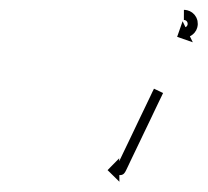

<svg xmlns="http://www.w3.org/2000/svg" viewBox="-20 -533 411 380"><path d="M301.9 -347.1C302.2 -347.7 302.5 -348.3 302.8 -348.9L284.7 -357.5C284.4 -356.9 284.2 -356.3 283.9 -355.7C283.1 -354.1 282.3 -352.4 281.4 -350.7C280.2 -348.1 278.9 -345.4 277.7 -342.8C276 -339.4 274.4 -336 272.8 -332.6C270.9 -328.6 268.9 -324.5 267 -320.5C264.8 -316 262.7 -311.5 260.5 -307C258.2 -302.2 255.9 -297.4 253.6 -292.6C251.3 -287.6 248.9 -282.7 246.5 -277.7C244.1 -272.8 241.7 -267.8 239.4 -262.8C237.1 -258 234.8 -253.2 232.5 -248.4C230.3 -243.9 228.2 -239.4 226 -234.9C224.1 -230.9 222.1 -226.9 220.2 -222.8C218.6 -219.4 217 -216 215.3 -212.6C214.1 -210 212.8 -207.4 211.5 -204.8C209.3 -200 222 -206.8 217.3 -206.5C217.3 -206.5 217.5 -206.5 217.6 -206.5C217.8 -206.5 218 -206.5 218 -206.5C217.3 -206.5 216.7 -206.5 216 -206.5L215.9 -219.7L192.9 -196.3L216.3 -173.3L216.2 -186.5C216.8 -186.5 217.5 -186.5 218.1 -186.5C218.1 -186.5 218.3 -186.5 218.5 -186.5C218.7 -186.5 218.8 -186.5 218.8 -186.5C224.8 -187 227.3 -191.4 229.6 -196.1C230.8 -198.7 232.1 -201.4 233.4 -204C235 -207.4 236.6 -210.8 238.2 -214.2C240.2 -218.2 242.1 -222.3 244 -226.3C246.2 -230.8 248.3 -235.3 250.5 -239.8C252.8 -244.6 255.1 -249.4 257.4 -254.2C259.8 -259.2 262.2 -264.1 264.5 -269.1C266.9 -274 269.3 -279 271.7 -284C274 -288.8 276.3 -293.6 278.6 -298.4C280.7 -302.9 282.9 -307.4 285 -311.9C287 -315.9 288.9 -319.9 290.8 -324C292.5 -327.4 294.1 -330.8 295.7 -334.2C297 -336.8 298.2 -339.4 299.5 -342C300.3 -343.7 301.1 -345.4 301.9 -347.1ZM344.7 -513.5C344.5 -513.5 344.2 -513.5 344 -513.5L343.9 -493.5C344 -493.5 344.1 -493.5 344.3 -493.5C344.3 -493.5 344.2 -493.5 344.2 -493.5C344.1 -493.5 344.1 -493.5 344.1 -493.5C344.4 -493.5 344.7 -493.5 345 -493.4C345 -493.4 344.9 -493.4 344.8 -493.5C344.8 -493.5 344.7 -493.5 344.7 -493.5C345.1 -493.4 345.6 -493.3 346.1 -493.2C346.1 -493.2 346 -493.2 345.8 -493.3C345.7 -493.3 345.6 -493.3 345.6 -493.3C346.2 -493.2 346.8 -493 347.3 -492.7C347.3 -492.7 347.2 -492.8 347.1 -492.9C346.9 -492.9 346.8 -493 346.8 -493C347.4 -492.7 348.1 -492.3 348.7 -491.9C348.7 -491.9 348.5 -492 348.4 -492.1C348.2 -492.2 348.1 -492.3 348.1 -492.3C348.7 -491.8 349.3 -491.3 349.9 -490.7C349.9 -490.7 349.8 -490.8 349.6 -491C349.5 -491.1 349.4 -491.3 349.4 -491.3C349.9 -490.6 350.4 -489.8 350.8 -489.1C350.8 -489.1 350.7 -489.3 350.6 -489.5C350.5 -489.6 350.4 -489.8 350.4 -489.8C350.8 -489 351.1 -488.2 351.4 -487.3C351.4 -487.3 351.3 -487.5 351.3 -487.7C351.2 -487.9 351.2 -488.1 351.2 -488.1C351.3 -487.2 351.4 -486.3 351.4 -485.4C351.4 -485.4 351.4 -485.6 351.5 -485.8C351.5 -486 351.5 -486.2 351.5 -486.2C351.4 -485.3 351.3 -484.4 351.1 -483.5C351.1 -483.5 351.1 -483.7 351.2 -483.9C351.2 -484.1 351.3 -484.3 351.3 -484.3C351 -483.5 350.7 -482.8 350.4 -482C350.4 -482 350.5 -482.2 350.5 -482.4C350.6 -482.5 350.7 -482.7 350.7 -482.7C350.3 -482.1 349.9 -481.4 349.5 -480.9C349.5 -480.9 349.6 -481 349.7 -481.1C349.8 -481.2 349.9 -481.4 349.9 -481.4C349.5 -480.9 349 -480.5 348.6 -480C348.6 -480 348.7 -480.1 348.8 -480.2C348.9 -480.3 349 -480.4 349 -480.4C348.6 -480.1 348.2 -479.8 347.8 -479.5C347.8 -479.5 347.9 -479.6 348 -479.6C348 -479.7 348.1 -479.7 348.1 -479.7C347.9 -479.6 347.6 -479.4 347.3 -479.3C347.3 -479.3 347.4 -479.3 347.4 -479.3C347.5 -479.3 347.5 -479.4 347.5 -479.4C347.4 -479.3 347.2 -479.2 347.1 -479.2L341.4 -491L330.6 -460.1L361.6 -449.3L355.8 -461.2C356 -461.3 356.2 -461.4 356.4 -461.5C356.4 -461.5 356.5 -461.5 356.5 -461.5C356.5 -461.5 356.6 -461.6 356.6 -461.6C357.2 -461.9 357.8 -462.2 358.4 -462.6C358.4 -462.6 358.5 -462.6 358.6 -462.7C358.6 -462.7 358.7 -462.8 358.7 -462.8C359.6 -463.4 360.5 -464 361.3 -464.7C361.3 -464.7 361.4 -464.7 361.5 -464.8C361.6 -464.9 361.7 -465 361.7 -465C362.8 -465.9 363.8 -466.9 364.7 -467.9C364.7 -467.9 364.8 -468 364.9 -468.2C365 -468.3 365.1 -468.4 365.1 -468.4C366.1 -469.7 367.1 -471.1 367.9 -472.5C367.9 -472.5 368 -472.6 368.1 -472.8C368.2 -472.9 368.3 -473.1 368.3 -473.1C369.1 -474.8 369.8 -476.5 370.3 -478.2C370.3 -478.2 370.4 -478.4 370.4 -478.6C370.5 -478.8 370.5 -479 370.5 -479C371 -480.9 371.3 -482.8 371.4 -484.8C371.4 -484.8 371.4 -485 371.4 -485.2C371.4 -485.4 371.4 -485.6 371.4 -485.6C371.4 -487.6 371.2 -489.6 370.9 -491.6C370.9 -491.6 370.8 -491.8 370.8 -492C370.7 -492.2 370.7 -492.4 370.7 -492.4C370.2 -494.4 369.5 -496.3 368.6 -498.2C368.6 -498.2 368.5 -498.4 368.4 -498.5C368.3 -498.7 368.3 -498.9 368.3 -498.9C367.3 -500.6 366.2 -502.3 365 -503.8C365 -503.8 364.8 -503.9 364.7 -504.1C364.6 -504.2 364.4 -504.4 364.4 -504.4C363.2 -505.7 361.8 -507 360.4 -508.1C360.4 -508.1 360.2 -508.2 360.1 -508.3C359.9 -508.4 359.8 -508.5 359.8 -508.5C358.4 -509.4 357 -510.3 355.5 -511C355.5 -511 355.3 -511.1 355.2 -511.1C355 -511.2 354.9 -511.2 354.9 -511.2C353.6 -511.8 352.3 -512.2 350.9 -512.6C350.9 -512.6 350.8 -512.6 350.7 -512.7C350.6 -512.7 350.4 -512.7 350.4 -512.7C349.4 -513 348.3 -513.2 347.3 -513.3C347.3 -513.3 347.2 -513.3 347.1 -513.3C347 -513.3 346.9 -513.3 346.9 -513.3C346.2 -513.4 345.6 -513.5 344.9 -513.5C344.9 -513.5 344.8 -513.5 344.8 -513.5C344.7 -513.5 344.7 -513.5 344.7 -513.5Z"/></svg>

Font: FRB American Cursive Just Arrows Extralight
Style: Italic
Weight: 200
Italic angle: -25°
Version: Version 2.0;Modular Font Editor K font №1